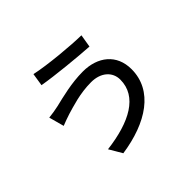

<svg xmlns="http://www.w3.org/2000/svg" viewBox="-182 -1052 1364 1364"><g transform="rotate(-45 500.0 -369.5)"><path d="M705 -330C705 -161 538 -72 293 -42L350 55C618 16 814 -111 814 -326C814 -475 706 -559 557 -559C441 -559 328 -529 256 -512C225 -505 187 -499 157 -496L188 -382C214 -392 247 -405 277 -414C333 -430 431 -464 545 -464C644 -464 705 -407 705 -330ZM296 -794 281 -698C395 -678 603 -658 716 -651L732 -748C631 -749 409 -769 296 -794Z"/></g></svg>

Font: GenYoGothic2 TW M
Style: Regular
Weight: 500
Version: Version 2.100;PS 2.1;hotconv 16.6.51;makeotf.lib2.5.65220 DE